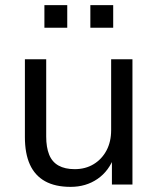

<svg xmlns="http://www.w3.org/2000/svg" viewBox="-20 -719 615 748"><path d="M255 9Q195 9 155.5 -13Q116 -35 96.5 -78Q77 -121 77 -185V-488H160V-187Q160 -145 171.5 -116.5Q183 -88 208 -74Q233 -60 271 -60Q313 -60 345 -79.5Q377 -99 395 -133Q413 -167 413 -212V-488H496V0H416V-111H426Q405 -53 360 -22Q315 9 255 9ZM332 -611V-699H421V-611ZM153 -611V-699H242V-611Z"/></svg>

Font: Nunito Sans 11pt
Style: Regular
Weight: 400
Version: Version 3.101;gftools[0.9.27]